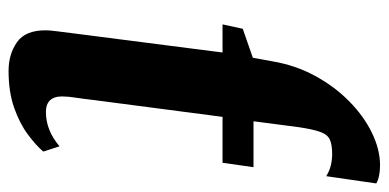

<svg xmlns="http://www.w3.org/2000/svg" viewBox="-244 -632 886 437"><g transform="rotate(90 198.5 -413.0)"><path d="M140.5 10Q103 10 75.5 -9.2Q48 -28.5 48.5 -75.5Q48.5 -79 49 -85Q49.5 -91 51 -102.8Q52.5 -114.5 55 -134.2Q57.5 -154 61.5 -185L99 -477H35L45 -523L111 -546L119 -590Q128 -643.5 152.5 -688.2Q177 -733 210.8 -766Q244.5 -799 282.2 -817.2Q320 -835.5 356 -835.5Q367.5 -835.5 378.2 -833.5Q389 -831.5 397 -827L380.5 -713Q368.5 -720.5 355.8 -723.5Q343 -726.5 330.5 -726.5Q309.5 -726.5 297.8 -721.5Q286 -716.5 279.8 -699.5Q273.5 -682.5 268.5 -647L255.5 -547.5H360L350 -477H245.5L207.5 -186.5Q204.5 -160 201.8 -142.8Q199 -125.5 199 -111.5Q199 -93.5 208 -84.2Q217 -75 233.5 -75Q256 -75 275.5 -83Q295 -91 312.5 -106L324.5 -69Q310 -52 285 -33.5Q260 -15 224.2 -2.5Q188.5 10 140.5 10Z"/></g></svg>

Font: Merriweather 36pt ExtraBold
Style: Italic
Weight: 800
Italic angle: -7.8°
Version: Version 2.101